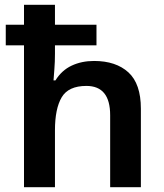

<svg xmlns="http://www.w3.org/2000/svg" viewBox="-20 -780 684 800"><path d="M209 -760V-677H382V-591H209V-556Q209 -522 206.5 -491Q204 -460 203 -445H211Q237 -487 278.5 -506.5Q320 -526 372 -526Q463 -526 515 -478.5Q567 -431 567 -327V0H439V-300Q439 -422 340 -422Q265 -422 237 -374.5Q209 -327 209 -237V0H80V-591H4V-677H80V-760Z"/></svg>

Font: Noto Sans Sora Sompeng Semi
Style: Bold
Weight: 700
Designer: Monotype Design Team. David Williams.
Foundry: Monotype Imaging Inc.
Version: Version 2.101; ttfautohint (v1.8.4.7-5d5b)